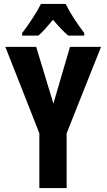

<svg xmlns="http://www.w3.org/2000/svg" viewBox="-20 -951 540 971"><path d="M174 -771Q189 -783 208 -804.5Q227 -826 248 -851Q293 -798 325 -771H406V-784Q346 -863 312 -931H187Q173 -902 144 -857.5Q115 -813 92 -784V-771ZM317 0V-277L491 -714H334L250 -427L163 -714H7L179 -277V0Z"/></svg>

Font: Noto Sans Mono UI Condensed ExtraBold
Style: Regular
Weight: 800
Width: 3
Designer: Monotype Design team
Foundry: Monotype Imaging Inc.
Version: 1.000